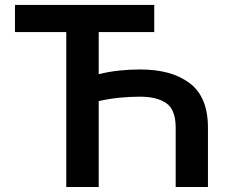

<svg xmlns="http://www.w3.org/2000/svg" viewBox="-20 -747 948 767"><path d="M596.2 -727.3V-619H374.3V-450.6Q414.1 -460.6 455.6 -465Q497.2 -469.5 538 -469.5Q601.9 -469.5 650.7 -456.3Q699.6 -443.2 737.2 -415.1Q810.7 -360.4 810.7 -237.2V0H681.8V-237.2Q681.8 -307.2 646 -333.5Q609 -360.8 538 -360.8Q497.2 -360.8 455.6 -356.5Q414.1 -352.3 374.3 -343V0H244.7V-619H39.8V-727.3Z"/></svg>

Font: Inter P Semi Bold
Style: Regular
Weight: 600
Designer: Rasmus Andersson
Foundry: rsms
Version: Version 3.018;git-588b23468